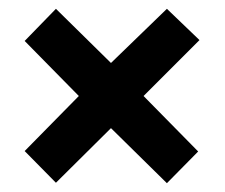

<svg xmlns="http://www.w3.org/2000/svg" viewBox="-20 -622 510 436"><path d="M359 -602 433 -531 306 -404 430 -278 359 -206 232 -331 107 -207 36 -279 159 -404 36 -529 107 -602 232 -479Z"/></svg>

Font: Noto Sans Tamil UI ExtraCondensed
Style: Bold
Weight: 700
Width: 2
Designer: Jelle Bosma - Monotype Design Team
Foundry: Monotype Imaging Inc.
Version: Version 2.004; ttfautohint (v1.8.4.7-5d5b)